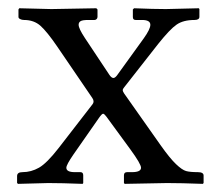

<svg xmlns="http://www.w3.org/2000/svg" viewBox="-20 -451 538 472"><path d="M196.8 -401.9Q182.6 -401.9 178 -398.9Q173.3 -396 173.3 -390.1Q173.3 -380.9 188.5 -357.9L248.5 -267.6Q253.9 -259.3 258.8 -259.3Q262.7 -259.3 267.6 -265.6L333.5 -356.9Q349.6 -379.4 349.6 -390.1Q349.6 -401.9 329.1 -401.9H313.5Q306.6 -401.9 306.6 -409.2V-427.7L309.6 -430.7Q357.4 -428.7 387.7 -428.7L468.8 -430.7L470.2 -428.7V-409.7Q470.2 -401.9 458 -401.9Q430.7 -401.9 414.3 -390.6Q397.9 -379.4 369.1 -343.3L285.2 -236.3Q281.7 -232.4 281.7 -229Q281.7 -226.6 285.2 -221.2L375 -93.8Q397.5 -62 412.6 -47.6Q427.7 -33.2 437.5 -30.5Q447.3 -27.8 466.3 -27.8Q480.5 -27.8 480.5 -19.5V-1L478.5 1Q424.8 -1 390.6 -1L286.6 1L284.7 -1V-20Q284.7 -27.8 292.5 -27.8H304.2Q326.7 -27.8 326.7 -38.6Q326.7 -47.9 300.3 -84L241.7 -164.1Q236.3 -171.4 233.4 -171.4Q230.5 -171.4 223.6 -161.6L160.6 -71.3Q143.1 -45.9 143.1 -38.6Q143.1 -27.8 164.1 -27.8H177.7Q184.6 -27.8 184.6 -20V-1L183.1 1Q131.3 -1 98.6 -1L24.4 1L22 -1V-18.1Q22 -27.8 35.2 -27.8Q56.6 -27.8 75.9 -38.8Q95.2 -49.8 124 -86.9L207.5 -194.8Q210 -197.8 210 -201.7Q210 -205.6 207 -210L120.1 -337.4Q95.7 -373 79.6 -387.5Q63.5 -401.9 39.1 -401.9Q33.7 -401.9 29.5 -404.1Q25.4 -406.2 25.4 -409.2V-427.7L27.3 -430.7L106.4 -428.7L216.8 -430.7L219.7 -427.7V-409.7Q219.7 -406.2 217.5 -404.1Q215.3 -401.9 212.4 -401.9Z"/></svg>

Font: Libertinage
Style: f
Weight: 400
Designer: OSP
Foundry: OSP
Version: Version 1.0; 2008; OFL relea